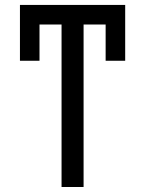

<svg xmlns="http://www.w3.org/2000/svg" viewBox="-20 -747 580 767"><path d="M313.9 0H225.9V-649.1H137.8V-504.3H59.7V-727.3H480.1V-504.3H402V-649.1H313.9Z"/></svg>

Font: Linik Sans
Style: Regular
Weight: 400
Designer: Rasmus Andersson (font), Marc Monis (original base), Kil Hyung-jin (Pretendard portions), Cristiano Sobral (main changes
Foundry: rsms
Version: Version 3.018;May 31, 2022;FontCreator 14.0.0.2814 64-bit; t